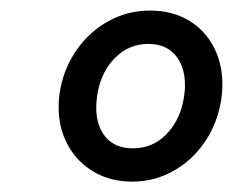

<svg xmlns="http://www.w3.org/2000/svg" viewBox="-20 -747 450 371"><path d="M93.3 -540Q93.3 -558.6 96.7 -575.7Q105 -618.7 129.9 -653.1Q154.8 -687.5 191.2 -707Q227.5 -726.6 270 -726.6Q311.5 -726.6 343.3 -708.3Q375 -689.9 392.3 -657.5Q409.7 -625 409.7 -584.5Q409.7 -564.9 406.2 -547.4Q398.4 -504.9 374 -470.2Q349.6 -435.5 313.5 -415.8Q277.3 -396 235.4 -396Q193.8 -396 161.6 -414.8Q129.4 -433.6 111.3 -466.3Q93.3 -499 93.3 -540ZM334.5 -553.7Q337.4 -569.3 337.4 -582.5Q337.4 -618.2 319.1 -640.1Q300.8 -662.1 266.6 -662.1Q229.5 -662.1 203.1 -636Q176.8 -609.9 168.9 -569.3Q166 -553.2 166 -539.1Q166 -503.4 184.3 -481.9Q202.6 -460.4 236.8 -460.4Q274.4 -460.4 300.5 -486.6Q326.7 -512.7 334.5 -553.7Z"/></svg>

Font: Reddit Sans Fudge SmBold Italic
Style: Regular
Weight: 600
Italic angle: -11.25°
Designer: Stephen Hutchings
Version: Version 1.013